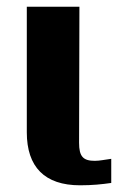

<svg xmlns="http://www.w3.org/2000/svg" viewBox="-20 -548 376 573"><path d="M60 -153C60 -50 113 5 219 5C256 5 284 2 312 -2V-74L285 -70C278 -69 271 -68 263 -68C228 -68 216 -81 216 -122L217 -528H60Z"/></svg>

Font: Aerodynamic
Style: Bd
Weight: 500
Designer: Google
Version: Version 2.000980; 2014